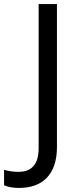

<svg xmlns="http://www.w3.org/2000/svg" viewBox="-98 -734 391 944"><path d="M-4 190C108 190 182 127 182 -11V-714H92V-4C92 87 44 111 -6 111C-33 111 -57 107 -78 101V177C-60 185 -36 190 -4 190Z"/></svg>

Font: Noto Sans EgyptHiero
Style: Regular
Weight: 400
Designer: Monotype Design Team
Foundry: Monotype Imaging Inc.
Version: Version 2.002